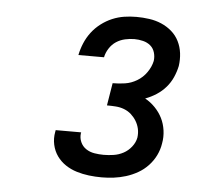

<svg xmlns="http://www.w3.org/2000/svg" viewBox="-43 -890 687 620"><g transform="rotate(5 300.0 -580.0)"><path d="M308 -317Q287 -317 266.5 -319.5Q246 -322 226.5 -328Q207 -334 190.5 -345Q174 -356 162.5 -372Q151 -388 146.5 -408.5Q142 -429 146 -450Q146 -451 146.5 -452.5Q147 -454 147 -456H230Q229 -455 229 -454.5Q229 -454 229 -453Q227 -438 233 -424.5Q239 -411 251 -403Q263 -395 278 -392.5Q293 -390 308 -390Q324 -390 340.5 -392.5Q357 -395 372 -403Q387 -411 398 -425Q409 -439 412 -455Q414 -470 411 -483.5Q408 -497 401 -508.5Q394 -520 384 -529Q374 -538 361 -543Q348 -548 333.5 -549Q319 -550 305 -550L317 -623Q337 -623 357 -626Q377 -629 395.5 -640Q414 -651 426.5 -669Q439 -687 443 -706Q445 -720 441 -733.5Q437 -747 427 -755.5Q417 -764 403 -767.5Q389 -771 375 -771Q360 -771 344.5 -767.5Q329 -764 316 -755.5Q303 -747 294 -733Q285 -719 282 -704H199Q203 -724 211 -743Q219 -762 231.5 -778.5Q244 -795 261 -808Q278 -821 297 -829Q316 -837 335.5 -840Q355 -843 375 -843Q396 -843 417 -840Q438 -837 456.5 -829Q475 -821 490 -808Q505 -795 514 -777Q523 -759 525.5 -738.5Q528 -718 525 -697Q521 -678 513 -660Q505 -642 492 -627Q479 -612 462 -601Q445 -590 426 -583Q444 -573 458.5 -558Q473 -543 482 -525Q491 -507 494 -485.5Q497 -464 493 -443Q490 -423 481 -404.5Q472 -386 457.5 -370.5Q443 -355 424.5 -344.5Q406 -334 386.5 -328Q367 -322 347.5 -319.5Q328 -317 308 -317Z"/></g></svg>

Font: Iosevka Curly MdExObl
Style: Regular
Weight: 500
Width: 7
Italic angle: -9°
Monospace: yes
Designer: Belleve Invis
Foundry: Belleve Invis
Version: Version 11.1.0; ttfautohint (v1.8.3)